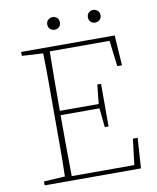

<svg xmlns="http://www.w3.org/2000/svg" viewBox="-90 -889 781 958"><g transform="rotate(-10 300.5 -410.0)"><path d="M58 -656V-676H532L542 -523H518L502 -654H199Q198 -583 197.5 -509Q197 -435 197 -353H394L404 -450H423V-234H404L394 -331H197Q197 -236 197.5 -163Q198 -90 199 -22H516L532 -153H556L546 0H58V-20L165 -26Q167 -97 167 -168Q167 -239 167 -310V-367Q167 -438 167 -509Q167 -580 165 -650ZM242 -756Q230 -756 220 -764.5Q210 -773 210 -788Q210 -803 220 -811.5Q230 -820 242 -820Q255 -820 264.5 -811.5Q274 -803 274 -788Q274 -773 264.5 -764.5Q255 -756 242 -756ZM448 -756Q435 -756 425.5 -764.5Q416 -773 416 -788Q416 -803 425.5 -811.5Q435 -820 448 -820Q460 -820 470 -811.5Q480 -803 480 -788Q480 -773 470 -764.5Q460 -756 448 -756Z"/></g></svg>

Font: Source Serif 4 ExtraLight
Style: Regular
Weight: 200
Designer: Frank Grießhammer
Foundry: Adobe
Version: Version 4.005;hotconv 1.1.0;makeotfexe 2.6.0